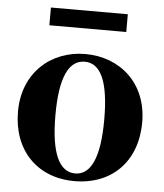

<svg xmlns="http://www.w3.org/2000/svg" viewBox="-54 -808 746 873"><g transform="rotate(5 318.5 -371.5)"><path d="M318 17C488 17 602 -97 602 -276C602 -455 476 -563 318 -563C161 -563 35 -453 35 -276C35 -100 147 17 318 17ZM318 -18C246 -18 206 -100 206 -274C206 -449 246 -528 318 -528C390 -528 429 -449 429 -274C429 -100 390 -18 318 -18ZM143 -679H494V-760H143Z"/></g></svg>

Font: Noto Serif KR Black
Style: Regular
Weight: 900
Version: Version 1.001;PS 1.001;hotconv 16.6.54;makeotf.lib2.5.65590